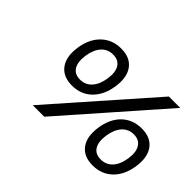

<svg xmlns="http://www.w3.org/2000/svg" viewBox="-120 -1007 1313 1313"><g transform="rotate(45 536.5 -350.0)"><path d="M213.9 -494.1Q228 -591.3 285.4 -646.7Q342.8 -702.1 429.2 -702.1Q515.6 -702.1 556.9 -646.7Q598.1 -591.3 584 -494.1Q569.8 -396 512.7 -340.1Q455.6 -284.2 369.1 -284.2Q282.7 -284.2 241.2 -340.1Q199.7 -396 213.9 -494.1ZM274.9 0 891.1 -700.2H1001L386.2 0ZM291 -494.1Q281.2 -426.8 304.2 -389.4Q327.1 -352.1 378.9 -352.1Q430.7 -352.1 464.4 -389.4Q498 -426.8 507.8 -494.1Q517.6 -560.5 494.1 -597.2Q470.7 -633.8 418.9 -633.8Q367.2 -633.8 334 -597.4Q300.8 -561 291 -494.1ZM700.2 -207Q714.4 -304.7 771.5 -359.9Q828.6 -415 915 -415Q1001.5 -415 1042.7 -359.6Q1084 -304.2 1069.8 -207Q1055.7 -108.9 998.5 -53.5Q941.4 2 855 2Q768.6 2 727.3 -53.5Q686 -108.9 700.2 -207ZM776.9 -207Q767.1 -139.6 790.3 -102.8Q813.5 -65.9 865.2 -65.9Q917 -65.9 950.7 -102.8Q984.4 -139.6 994.1 -207Q1003.9 -273.4 980.2 -310.8Q956.5 -348.1 904.8 -348.1Q853.5 -348.1 820.1 -311Q786.6 -273.9 776.9 -207Z"/></g></svg>

Font: Trueno
Style: Italic
Weight: 400
Designer: Julieta Ulanovsky
Foundry: Julieta Ulanovsky
Version: Version 3.001b | FøM Fix